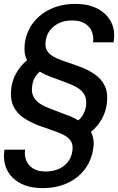

<svg xmlns="http://www.w3.org/2000/svg" viewBox="-22 -732 606 984"><path d="M197 232Q129 232 82 207Q35 182 13.5 137.5Q-8 93 1 35H107Q102 62 111.5 88Q121 114 146 130.5Q171 147 212 147Q248 147 277.5 134.5Q307 122 326 97.5Q345 73 349 41Q353 11 342 -7.5Q331 -26 308 -38.5Q285 -51 252.5 -62Q220 -73 181 -87Q135 -104 99 -128Q63 -152 46 -189.5Q29 -227 36 -282Q41 -322 62 -358.5Q83 -395 117 -424Q107 -442 104.5 -462.5Q102 -483 105 -509Q113 -569 147.5 -614.5Q182 -660 238 -686Q294 -712 364 -712Q432 -712 479 -687Q526 -662 548 -618Q570 -574 560 -515H455Q459 -542 449.5 -568Q440 -594 415 -610.5Q390 -627 349 -627Q314 -628 284 -615Q254 -602 235 -578Q216 -554 212 -521Q208 -491 219 -472.5Q230 -454 253.5 -441Q277 -428 309.5 -417.5Q342 -407 380 -393Q427 -376 462.5 -352Q498 -328 515.5 -291Q533 -254 525 -198Q520 -158 499.5 -121.5Q479 -85 444 -56Q454 -37 457 -15Q460 7 455 34Q446 92 411.5 137Q377 182 322 207Q267 232 197 232ZM379 -115Q396 -129 406 -148.5Q416 -168 419 -190Q423 -224 411 -246Q399 -268 374.5 -282.5Q350 -297 317 -309Q284 -321 247 -335Q227 -342 211 -349.5Q195 -357 182 -365Q166 -351 155.5 -332.5Q145 -314 143 -290Q139 -264 146 -245Q153 -226 168.5 -212Q184 -198 206.5 -187.5Q229 -177 256.5 -167Q284 -157 314 -145Q334 -138 350 -130.5Q366 -123 379 -115Z"/></svg>

Font: DM Sans 36pt Medium
Style: Italic
Weight: 500
Italic angle: -10°
Designer: Colophon Foundry, Jonny Pinhorn
Foundry: Colophon Foundry
Version: Version 4.004;gftools[0.9.30]